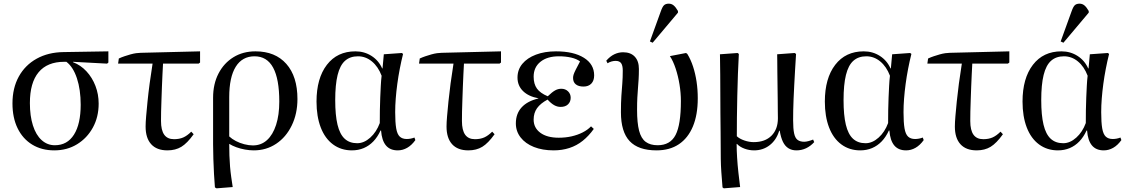

<svg xmlns="http://www.w3.org/2000/svg" viewBox="-20 -806 6155 1047"><path d="M276 14Q207 14 155.5 -17.5Q104 -49 76 -106.5Q48 -164 48 -242Q48 -326 82.5 -388.5Q117 -451 180 -486Q243 -521 327 -522L571 -526V-465L564 -459L378 -469V-467Q420 -451 451.5 -417Q483 -383 500.5 -337.5Q518 -292 518 -241Q518 -168 486.5 -110.5Q455 -53 400.5 -19.5Q346 14 276 14ZM279 -14Q347 -14 383.5 -72Q420 -130 420 -235Q420 -317 399.5 -379Q379 -441 342 -469H330Q238 -469 190.5 -412Q143 -355 143 -244Q143 -174 159.5 -122Q176 -70 207 -42Q238 -14 279 -14Z M893 14Q835 14 804.5 -19.5Q774 -53 774 -116Q774 -138 777 -173Q780 -208 784.5 -253Q789 -298 796 -350.5Q803 -403 812 -459H624L628 -487Q643 -494 659.5 -499.5Q676 -505 692 -509.5Q708 -514 722.5 -516Q737 -518 747 -518L1071 -526V-465L1063 -459H869Q868 -434 866 -401Q864 -368 863 -332.5Q862 -297 860.5 -262Q859 -227 858.5 -197Q858 -167 858 -146Q858 -96 875.5 -71.5Q893 -47 929 -47Q958 -47 979.5 -56.5Q1001 -66 1023 -88L1036 -74Q1001 -25 969 -5.5Q937 14 893 14Z M1161 221 1152 216Q1149 183 1147 143Q1145 103 1143.5 61.5Q1142 20 1142 -19V-273Q1142 -348 1171.5 -405Q1201 -462 1253 -494Q1305 -526 1373 -526Q1481 -526 1541.5 -457.5Q1602 -389 1602 -266Q1602 -186 1571 -122Q1540 -58 1486 -22Q1432 14 1364 14Q1341 14 1316 9.5Q1291 5 1269 -3Q1247 -11 1231 -21H1230Q1230 11 1231 42Q1232 73 1234.5 102.5Q1237 132 1241 160Q1245 188 1249 214ZM1359 -13Q1404 -13 1436 -42Q1468 -71 1485.5 -125Q1503 -179 1503 -252Q1503 -375 1469.5 -437Q1436 -499 1368 -499Q1301 -499 1265.5 -442Q1230 -385 1230 -276V-62Q1245 -48 1266 -37Q1287 -26 1312 -19.5Q1337 -13 1359 -13Z M1899 14Q1840 14 1796 -18.5Q1752 -51 1729 -111Q1706 -171 1706 -252Q1706 -379 1762.5 -452.5Q1819 -526 1918 -526Q1967 -526 2006 -501Q2045 -476 2064 -433H2066L2073 -510L2171 -517L2178 -512Q2168 -472 2160 -430.5Q2152 -389 2146.5 -348Q2141 -307 2138 -268.5Q2135 -230 2135 -194Q2135 -138 2140.5 -106Q2146 -74 2160 -61Q2174 -48 2198 -48Q2208 -48 2219 -50Q2230 -52 2240 -56L2245 -42Q2225 -14 2200.5 0Q2176 14 2149 14Q2107 14 2084.5 -13Q2062 -40 2058 -94H2055Q2039 -59 2016 -35Q1993 -11 1963.5 1.5Q1934 14 1899 14ZM1928 -25Q1965 -25 1999 -55.5Q2033 -86 2051 -135Q2051 -169 2051.5 -204.5Q2052 -240 2053.5 -274Q2055 -308 2056.5 -338Q2058 -368 2061 -393Q2042 -443 2008 -471Q1974 -499 1932 -499Q1889 -499 1861.5 -474.5Q1834 -450 1821 -397Q1808 -344 1808 -260Q1808 -178 1820.5 -126Q1833 -74 1859.5 -49.5Q1886 -25 1928 -25Z M2534 14Q2476 14 2445.5 -19.5Q2415 -53 2415 -116Q2415 -138 2418 -173Q2421 -208 2425.5 -253Q2430 -298 2437 -350.5Q2444 -403 2453 -459H2265L2269 -487Q2284 -494 2300.5 -499.5Q2317 -505 2333 -509.5Q2349 -514 2363.5 -516Q2378 -518 2388 -518L2712 -526V-465L2704 -459H2510Q2509 -434 2507 -401Q2505 -368 2504 -332.5Q2503 -297 2501.5 -262Q2500 -227 2499.5 -197Q2499 -167 2499 -146Q2499 -96 2516.5 -71.5Q2534 -47 2570 -47Q2599 -47 2620.5 -56.5Q2642 -66 2664 -88L2677 -74Q2642 -25 2610 -5.5Q2578 14 2534 14Z M2999 14Q2938 14 2891.5 -4.5Q2845 -23 2819 -56.5Q2793 -90 2793 -133Q2793 -186 2824.5 -220.5Q2856 -255 2916 -269V-270Q2862 -280 2832 -309.5Q2802 -339 2802 -383Q2802 -426 2828.5 -458Q2855 -490 2902.5 -508Q2950 -526 3012 -526Q3108 -526 3164 -491Q3220 -456 3220 -395Q3220 -366 3204.5 -350Q3189 -334 3162 -334Q3135 -334 3120 -346Q3105 -358 3105 -381Q3105 -390 3108 -399.5Q3111 -409 3119.5 -426Q3128 -443 3143 -471Q3125 -485 3094.5 -492Q3064 -499 3028 -499Q2964 -499 2927 -469Q2890 -439 2890 -388Q2890 -348 2908 -323Q2926 -298 2967 -281Q2991 -304 3007 -313Q3023 -322 3041 -322Q3063 -322 3077.5 -308Q3092 -294 3092 -273Q3092 -251 3077.5 -237Q3063 -223 3037 -223Q3019 -223 3002 -232.5Q2985 -242 2966 -263Q2927 -242 2908.5 -216Q2890 -190 2890 -154Q2890 -109 2926.5 -82Q2963 -55 3027 -55Q3064 -55 3097 -62.5Q3130 -70 3157.5 -84Q3185 -98 3203 -117L3218 -103Q3191 -65 3158 -38.5Q3125 -12 3085 1Q3045 14 2999 14Z M3560 14Q3461 14 3413.5 -36.5Q3366 -87 3366 -194Q3366 -248 3368.5 -284Q3371 -320 3373.5 -351Q3376 -382 3376 -421Q3376 -449 3367 -461.5Q3358 -474 3337 -474Q3327 -474 3315.5 -471Q3304 -468 3293 -461L3286 -475Q3307 -499 3330 -510Q3353 -521 3378 -521Q3419 -521 3441.5 -497Q3464 -473 3464 -430Q3464 -399 3462.5 -374.5Q3461 -350 3459 -326Q3457 -302 3455.5 -274Q3454 -246 3454 -207Q3454 -136 3465 -93.5Q3476 -51 3501 -32.5Q3526 -14 3566 -14Q3635 -14 3664 -70Q3693 -126 3693 -255Q3693 -299 3685.5 -345Q3678 -391 3664.5 -432Q3651 -473 3633 -500L3721 -517L3728 -512Q3747 -481 3759.5 -442.5Q3772 -404 3778.5 -360.5Q3785 -317 3785 -270Q3785 -180 3758.5 -116.5Q3732 -53 3682 -19.5Q3632 14 3560 14ZM3539 -573 3524 -580 3583 -743Q3592 -769 3601 -777.5Q3610 -786 3627 -786Q3642 -786 3653.5 -776.5Q3665 -767 3677 -746V-737Z M3927 221 3920 216Q3916 168 3913.5 132Q3911 96 3910.5 61Q3910 26 3910 -17Q3910 -43 3909.5 -88Q3909 -133 3908.5 -187.5Q3908 -242 3908 -297Q3908 -352 3907.5 -398.5Q3907 -445 3906.5 -475.5Q3906 -506 3906 -510L4002 -517L4009 -512Q4006 -462 4004 -403Q4002 -344 4000.5 -282.5Q3999 -221 3998.5 -164Q3998 -107 3998 -63Q4013 -49 4039 -40Q4065 -31 4090 -31Q4152 -31 4187 -66Q4222 -101 4222 -161Q4222 -169 4221.5 -196Q4221 -223 4221 -260Q4221 -297 4220 -337Q4219 -377 4219 -414Q4219 -451 4218.5 -477Q4218 -503 4218 -510L4313 -517L4321 -512Q4318 -465 4315.5 -422Q4313 -379 4311 -340Q4309 -301 4307.5 -266.5Q4306 -232 4305.5 -203Q4305 -174 4305 -150Q4305 -104 4310.5 -78.5Q4316 -53 4329.5 -43Q4343 -33 4366 -33Q4375 -33 4388.5 -36.5Q4402 -40 4414 -45L4420 -31Q4400 -9 4375.5 2.5Q4351 14 4323 14Q4298 14 4279.5 2.5Q4261 -9 4249.5 -32.5Q4238 -56 4232 -93H4229Q4214 -43 4177.5 -14.5Q4141 14 4092 14Q4065 14 4039.5 4.5Q4014 -5 3999 -21H3997Q3997 13 3999.5 53Q4002 93 4006.5 134Q4011 175 4016 214Z M4671 14Q4612 14 4568 -18.5Q4524 -51 4501 -111Q4478 -171 4478 -252Q4478 -379 4534.5 -452.5Q4591 -526 4690 -526Q4739 -526 4778 -501Q4817 -476 4836 -433H4838L4845 -510L4943 -517L4950 -512Q4940 -472 4932 -430.5Q4924 -389 4918.5 -348Q4913 -307 4910 -268.5Q4907 -230 4907 -194Q4907 -138 4912.5 -106Q4918 -74 4932 -61Q4946 -48 4970 -48Q4980 -48 4991 -50Q5002 -52 5012 -56L5017 -42Q4997 -14 4972.5 0Q4948 14 4921 14Q4879 14 4856.5 -13Q4834 -40 4830 -94H4827Q4811 -59 4788 -35Q4765 -11 4735.5 1.5Q4706 14 4671 14ZM4700 -25Q4737 -25 4771 -55.5Q4805 -86 4823 -135Q4823 -169 4823.5 -204.5Q4824 -240 4825.5 -274Q4827 -308 4828.5 -338Q4830 -368 4833 -393Q4814 -443 4780 -471Q4746 -499 4704 -499Q4661 -499 4633.5 -474.5Q4606 -450 4593 -397Q4580 -344 4580 -260Q4580 -178 4592.5 -126Q4605 -74 4631.5 -49.5Q4658 -25 4700 -25Z M5306 14Q5248 14 5217.5 -19.5Q5187 -53 5187 -116Q5187 -138 5190 -173Q5193 -208 5197.5 -253Q5202 -298 5209 -350.5Q5216 -403 5225 -459H5037L5041 -487Q5056 -494 5072.5 -499.5Q5089 -505 5105 -509.5Q5121 -514 5135.5 -516Q5150 -518 5160 -518L5484 -526V-465L5476 -459H5282Q5281 -434 5279 -401Q5277 -368 5276 -332.5Q5275 -297 5273.5 -262Q5272 -227 5271.5 -197Q5271 -167 5271 -146Q5271 -96 5288.5 -71.5Q5306 -47 5342 -47Q5371 -47 5392.5 -56.5Q5414 -66 5436 -88L5449 -74Q5414 -25 5382 -5.5Q5350 14 5306 14Z M5749 14Q5690 14 5646 -18.5Q5602 -51 5579 -111Q5556 -171 5556 -252Q5556 -379 5612.5 -452.5Q5669 -526 5768 -526Q5817 -526 5856 -501Q5895 -476 5914 -433H5916L5923 -510L6021 -517L6028 -512Q6018 -472 6010 -430.5Q6002 -389 5996.5 -348Q5991 -307 5988 -268.5Q5985 -230 5985 -194Q5985 -138 5990.5 -106Q5996 -74 6010 -61Q6024 -48 6048 -48Q6058 -48 6069 -50Q6080 -52 6090 -56L6095 -42Q6075 -14 6050.5 0Q6026 14 5999 14Q5957 14 5934.5 -13Q5912 -40 5908 -94H5905Q5889 -59 5866 -35Q5843 -11 5813.5 1.5Q5784 14 5749 14ZM5778 -25Q5815 -25 5849 -55.5Q5883 -86 5901 -135Q5901 -169 5901.5 -204.5Q5902 -240 5903.5 -274Q5905 -308 5906.5 -338Q5908 -368 5911 -393Q5892 -443 5858 -471Q5824 -499 5782 -499Q5739 -499 5711.5 -474.5Q5684 -450 5671 -397Q5658 -344 5658 -260Q5658 -178 5670.5 -126Q5683 -74 5709.5 -49.5Q5736 -25 5778 -25ZM5779 -573 5764 -580 5823 -743Q5832 -769 5841 -777.5Q5850 -786 5867 -786Q5882 -786 5893.5 -776.5Q5905 -767 5917 -746V-737Z"/></svg>

Font: Literata 60pt
Style: Regular
Weight: 400
Designer: Latin by Veronika Burian and Jose Scaglione. Greek by Irene Vlachou. Cyrillic by Vera Evstafieva.
Foundry: TypeTogether
Version: Version 3.002